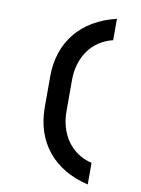

<svg xmlns="http://www.w3.org/2000/svg" viewBox="-102 -908 804 1096"><g transform="rotate(10 300.0 -360.0)"><path d="M485 120V-5C367 -33 293 -135 293 -271V-450C293 -587 367 -688 485 -716V-840C283 -792 167 -650 167 -450V-271C167 -70 283 73 485 120Z"/></g></svg>

Font: JetBrains Mono
Style: Bold
Weight: 558
Monospace: yes
Designer: Philipp Nurullin, Konstantin Bulenkov
Foundry: JetBrains
Version: Version 2.305